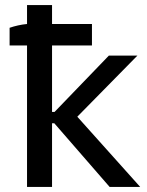

<svg xmlns="http://www.w3.org/2000/svg" viewBox="-20 -740 581 760"><path d="M87 0H186V-252H195L414 0H535L286 -278L524 -520H411L196 -297H186V-560H344V-645H186V-720H87V-645C64 -643 38 -637 18 -630V-560H87Z"/></svg>

Font: Fixel Display Medium
Style: Regular
Weight: 500
Designer: AlfaBravo + MacPaw
Foundry: Kyrylo Tkachov, Marchela Mozhyna, Serhii Makarenko, Maria Weinstein, Zakhar Kryvoshyya
Version: Version 1.211